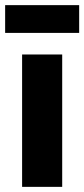

<svg xmlns="http://www.w3.org/2000/svg" viewBox="-21 -727 328 747"><path d="M-1 -599V-707H287V-599ZM65 -515H221V0H65Z"/></svg>

Font: Freely
Style: Bold
Weight: 700
Designer: Kris Sowersby
Foundry: Klim Type Foundry
Version: Version 1.006;hotconv 1.0.113;makeotfexe 2.5.65598;200799169